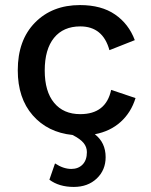

<svg xmlns="http://www.w3.org/2000/svg" viewBox="-20 -530 602 765"><path d="M298.8 -509.8Q383.8 -509.8 438.2 -472.4Q492.7 -435.1 517.1 -370.1L416 -330.1Q390.1 -424.8 299.8 -424.8Q232.4 -424.8 195.3 -379.2Q158.2 -333.5 158.2 -249Q158.2 -165.5 195.6 -120.4Q232.9 -75.2 299.8 -75.2Q402.3 -75.2 422.9 -171.9L520 -139.2Q502.4 -82 460.9 -44.4Q419.4 -6.8 357.9 4.9Q400.9 38.1 400.9 96.2Q400.9 147.5 365.5 181.2Q330.1 214.8 273.9 214.8Q215.3 214.8 176.8 186L199.2 121.1Q232.4 143.1 264.2 143.1Q292 143.1 309.1 125.5Q326.2 107.9 326.2 76.2Q326.2 55.7 313 39.6Q299.8 23.4 269 7.8Q169.9 -2.4 110.4 -70.6Q50.8 -138.7 50.8 -250Q50.8 -370.1 119.4 -439.9Q188 -509.8 298.8 -509.8Z"/></svg>

Font: Work Sans Medium
Style: Regular
Weight: 500
Designer: Wei Huang
Foundry: Wei Huang
Version: Version 2.012